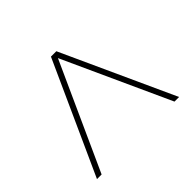

<svg xmlns="http://www.w3.org/2000/svg" viewBox="-110 -798 675 675"><g transform="rotate(-45 227.5 -460.5)"><path d="M23.4 -251.5 213.4 -670.4H240.2L431.6 -251.5H408.7L227.1 -649.4L46.4 -251.5Z"/></g></svg>

Font: Elstob ExtraLight
Style: Regular
Weight: 200
Designer: Peter S. Baker
Version: Version 1.015